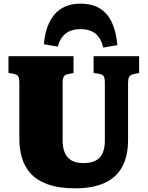

<svg xmlns="http://www.w3.org/2000/svg" viewBox="-20 -1008 801 1042"><path d="M389 14Q297 14 237 -8.5Q177 -31 144.5 -68.5Q112 -106 98.5 -153.5Q85 -201 85 -251V-556Q85 -583 79 -593.5Q73 -604 51 -608L26 -612V-703H379V-612L350 -606Q332 -602 326 -591.5Q320 -581 320 -557V-244Q320 -208 331 -181Q342 -154 366 -138.5Q390 -123 432 -123Q479 -123 504 -139Q529 -155 539 -182Q549 -209 549 -242V-556Q549 -584 543 -594Q537 -604 514 -608L488 -612V-703H735V-612L707 -606Q688 -602 681.5 -592Q675 -582 675 -553V-250Q675 -160 642.5 -101.5Q610 -43 546 -14.5Q482 14 389 14ZM416 -988Q481 -988 523 -961.5Q565 -935 588 -884.5Q611 -834 617 -763L541 -750Q526 -805 495.5 -827.5Q465 -850 417 -850Q369 -850 338.5 -827.5Q308 -805 293 -755L218 -768Q224 -838 248 -887Q272 -936 314 -962Q356 -988 416 -988Z"/></svg>

Font: Literata 18pt Black
Style: Regular
Weight: 900
Designer: Latin by Veronika Burian and Jose Scaglione. Greek by Irene Vlachou. Cyrillic by Vera Evstafieva.
Foundry: TypeTogether
Version: Version 3.103;gftools[0.9.29]